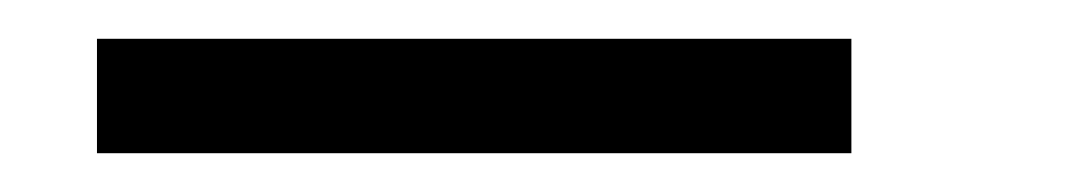

<svg xmlns="http://www.w3.org/2000/svg" viewBox="-20 -420 559 99"><path d="M419 -400V-341H30V-400Z"/></svg>

Font: Poppins-Tabular Light
Style: Regular
Weight: 300
Designer: Ninad Kale (Devanagari), Jonny Pinhorn (Latin)
Foundry: Indian Type Foundry
Version: Version 4.004